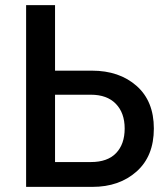

<svg xmlns="http://www.w3.org/2000/svg" viewBox="-20 -730 648 750"><path d="M82 0V-710H195V-454H339Q446 -454 513.5 -394.5Q581 -335 581 -228Q581 -120 513.5 -60Q446 0 341 0ZM195 -360V-97H335Q400 -97 433.5 -132Q467 -167 467 -228Q467 -289 432.5 -324.5Q398 -360 335 -360Z"/></svg>

Font: Raleway
Style: Regular
Weight: 600
Designer: Matt McInerney, Pablo Impallari, Rodrigo Fuenzalida
Foundry: Matt McInerney, Pablo Impallari, Rodrigo Fuenzalida
Version: Version 1.000;PS 001.001;hotconv 1.0.56; ttfautohint (v1.5)